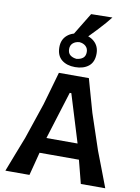

<svg xmlns="http://www.w3.org/2000/svg" viewBox="-117 -1220 945 1296"><g transform="rotate(10 355.5 -572.0)"><path d="M13.5 0Q36 -58 60.2 -121.2Q84.5 -184.5 107 -241.5L189.5 -486Q208.5 -551 223.5 -604.2Q238.5 -657.5 254.5 -713H460Q475.5 -658 490.5 -604.5Q505.5 -551 524 -486L606 -241Q629 -181 652.8 -119Q676.5 -57 698 0H530.5Q520.5 -38.5 510.2 -79Q500 -119.5 489.5 -159H219.5Q209.5 -119 199 -79Q188.5 -39 178.5 0ZM350 -592.5 248 -265H461.5L361 -592.5ZM354.5 -770Q297.5 -770 262.5 -798.5Q227.5 -827 227.5 -884.5Q227.5 -937 262.8 -967.2Q298 -997.5 355.5 -997.5Q412.5 -997.5 447.5 -966.5Q482.5 -935.5 482.5 -884.5Q482.5 -826.5 447.2 -798.2Q412 -770 354.5 -770ZM354.5 -826.5Q382 -829 398.8 -842.5Q415.5 -856 415.5 -884Q415.5 -908.5 398.8 -923.8Q382 -939 355.5 -941Q328 -939 311.2 -924Q294.5 -909 294.5 -884Q294.5 -856 311.2 -842.5Q328 -829 354.5 -826.5ZM286.5 -954.5Q315.5 -1002 343.5 -1048.5Q371.5 -1095 400 -1141L545.5 -1143.5Q514 -1102.5 466.2 -1051.8Q418.5 -1001 373 -956Z"/></g></svg>

Font: Commissioner Loud SemiBold
Style: Regular
Weight: 600
Designer: Kostas Bartsokas
Foundry: Kostas Bartsokas
Version: Version 1.000; ttfautohint (v1.8.3)